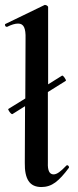

<svg xmlns="http://www.w3.org/2000/svg" viewBox="-25 -745 316 774"><path d="M246 -79Q249 -79 251.5 -75.5Q254 -72 253 -69Q223 -28 198 -9.5Q173 9 142 9Q106 9 90 -15.5Q74 -40 75 -89L76 -317L25 -285Q21 -284 13.5 -294Q6 -304 9 -306L77 -348L78 -589Q79 -621 72 -635.5Q65 -650 48 -650Q30 -650 4 -637H2Q-3 -637 -4.5 -642.5Q-6 -648 -2 -649L155 -725H157Q161 -725 165 -722Q169 -719 169 -717V-405L225 -440Q228 -442 235.5 -431.5Q243 -421 240 -419L168 -374V-89Q166 -42 191 -42Q201 -42 213.5 -51Q226 -60 242 -77Q244 -79 246 -79Z"/></svg>

Font: Cormorant Upright
Style: Bold
Weight: 700
Designer: Christian Thalmann (Catharsis Fonts)
Foundry: Catharsis Fonts
Version: Version 3.302